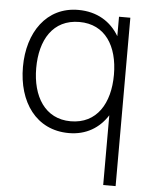

<svg xmlns="http://www.w3.org/2000/svg" viewBox="-55 -601 694 886"><g transform="rotate(5 292.0 -157.5)"><path d="M461.5 -450C423 -515 359 -555 272 -555C125 -555 40 -431 40 -271C40 -109 125 15 277.5 15C357.5 15 418 -22.5 456.5 -83V240H514V-540H461.5ZM281 -40C162 -40 101.5 -140 101.5 -271C101.5 -401 159 -500 282 -500C401 -500 461.5 -404.5 461.5 -271C461.5 -138.5 402 -40 281 -40Z"/></g></svg>

Font: Hauora Light
Style: Regular
Weight: 300
Designer: Wayne Shih
Foundry: WCYS
Version: Version 1.001;hotconv 1.0.109;makeotfexe 2.5.65596